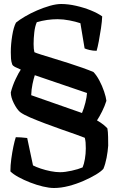

<svg xmlns="http://www.w3.org/2000/svg" viewBox="-20 -740 593 960"><path d="M250 200Q226 200 194.5 192.5Q163 185 131 172.5Q99 160 72.5 145.5Q46 131 32 117Q32 87 36.5 54Q41 21 47 -7.5Q53 -36 59 -54Q71 -54 85 -53Q99 -52 116 -50L145 87Q160 95 184 103Q208 111 233.5 116Q259 121 280 121Q305 121 338.5 113.5Q372 106 393 97Q400 81 404.5 55Q409 29 409 2Q409 -16 408 -27.5Q407 -39 404 -51Q390 -57 358.5 -68Q327 -79 287 -93Q247 -107 206 -122.5Q165 -138 131 -152.5Q97 -167 80 -180Q64 -194 49 -224Q34 -254 34 -278Q43 -313 58.5 -345.5Q74 -378 84 -392Q65 -400 54.5 -405.5Q44 -411 41 -418Q36 -432 35 -447Q34 -462 34 -479Q34 -518 41 -561.5Q48 -605 60 -627Q77 -641 105 -657.5Q133 -674 165.5 -688Q198 -702 229.5 -711Q261 -720 286 -720Q321 -720 360.5 -711Q400 -702 434.5 -688Q469 -674 491 -658Q490 -633 485 -599Q480 -565 474 -533.5Q468 -502 463 -486Q445 -486 428 -490Q411 -494 403 -498L382 -624Q358 -632 327 -638Q296 -644 268 -644Q215 -644 164 -629Q155 -609 151.5 -578.5Q148 -548 148 -520Q148 -505 149 -496.5Q150 -488 152 -479Q160 -475 185.5 -467Q211 -459 247 -448Q283 -437 321 -425Q359 -413 392.5 -401Q426 -389 447 -380Q462 -365 476.5 -338Q491 -311 500.5 -282.5Q510 -254 512 -236Q504 -210 490.5 -183Q477 -156 465 -138Q486 -126 499 -115Q512 -104 517 -98Q520 -82 520.5 -55Q521 -28 521 -12Q519 17 513 48.5Q507 80 497 104Q486 117 459.5 133Q433 149 397.5 164.5Q362 180 323.5 190Q285 200 250 200ZM390 -175Q400 -199 407 -227Q414 -255 415 -275L154 -364Q148 -346 142.5 -319.5Q137 -293 136 -264Z"/></svg>

Font: Texturina 72pt
Style: Bold
Weight: 700
Designer: Guillermo Torres Carreño
Foundry: Omnibus-Type
Version: Version 1.002; ttfautohint (v1.8.3)